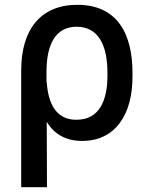

<svg xmlns="http://www.w3.org/2000/svg" viewBox="-20 -574 618 797"><path d="M68 -282V203H175L174 -68C205 -18 252 11 321 11C457 11 531 -96 530 -259V-271C530 -431 469 -554 301 -554C150 -554 68 -453 68 -282ZM173 -271C172 -389 210 -463 298 -463C390 -463 426 -384 426 -271V-259C426 -159 393 -76 297 -77C214 -76 180 -143 174 -233H173Z"/></svg>

Font: Wafeq Medium
Style: Regular
Weight: 500
Designer: Rasmus Andersson & Azza Alameddine
Foundry: Google & TypeTogether
Version: Version 3.000;January 28, 2025;FontCreator 15.0.0.3014 64-bi